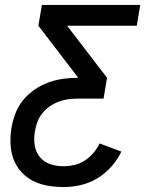

<svg xmlns="http://www.w3.org/2000/svg" viewBox="-20 -550 640 775"><path d="M236 205Q204 205 172.5 199.5Q141 194 114 180.5Q87 167 66.5 144.5Q46 122 35 93.5Q24 65 22.5 32.5Q21 0 26 -32Q31 -62 42 -91.5Q53 -121 73 -145.5Q93 -170 120 -188.5Q147 -207 176.5 -217.5Q206 -228 236 -232Q266 -236 296 -236L135 -446L149 -530H546L532 -446H251L412 -236L398 -152H295Q276 -152 256.5 -149.5Q237 -147 218 -140Q199 -133 181.5 -121Q164 -109 151 -93Q138 -77 131 -58Q124 -39 121 -20Q116 8 120 35.5Q124 63 140.5 83.5Q157 104 182.5 112.5Q208 121 236 121Q258 121 280 116Q302 111 321.5 98.5Q341 86 356.5 68Q372 50 382 29L470 62Q454 95 429 123Q404 151 372.5 170Q341 189 306 197Q271 205 236 205Z"/></svg>

Font: Iosevka Curly Medium Extended
Style: Italic
Weight: 500
Width: 7
Italic angle: -9°
Monospace: yes
Designer: Belleve Invis
Foundry: Belleve Invis
Version: Version 11.1.0; ttfautohint (v1.8.3)